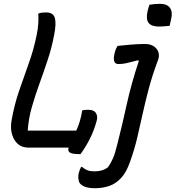

<svg xmlns="http://www.w3.org/2000/svg" viewBox="-20 -772 918 1004"><path d="M761 -747Q789 -752 816 -752Q854 -752 869 -730.5Q884 -709 875 -673L867 -637Q854 -636 839.5 -634.5Q825 -633 812 -633Q772 -633 757 -652.5Q742 -672 752 -715ZM130 0Q79 0 54.5 -42.5Q30 -85 41 -145Q55 -224 79.5 -296Q104 -368 130 -439.5Q156 -511 172 -590Q178 -619 180 -647.5Q182 -676 180 -701Q191 -705 201 -706Q211 -707 221 -707Q259 -707 267 -677.5Q275 -648 263 -589Q251 -524 230 -460.5Q209 -397 186.5 -335Q164 -273 146.5 -212Q129 -151 125 -89H379Q389 -111 397 -137Q405 -163 410 -195Q424 -198 441 -198Q471 -198 481.5 -181Q492 -164 486 -142Q473 -93 451.5 -49.5Q430 -6 401 34Q359 34 346.5 26.5Q334 19 338 3Q338 1 339 0ZM737 -542Q778 -542 798 -517.5Q818 -493 807 -460Q777 -380 758.5 -310.5Q740 -241 726 -177Q712 -113 697.5 -51.5Q683 10 660 74Q641 129 613.5 158.5Q586 188 553.5 199.5Q521 211 485 212Q420 214 398 187Q392 179 390 163Q388 147 393 129Q395 121 398 114Q401 107 404 101H409Q425 114 439 119Q453 124 474 124Q495 124 512.5 119Q530 114 545 102Q560 81 571 55.5Q582 30 593 -16Q619 -117 642.5 -225Q666 -333 706 -453L702 -457Q665 -447 642.5 -442Q620 -437 600 -437Q567 -437 578 -488Q581 -503 585 -513Q589 -523 595 -532Q622 -535 662.5 -538.5Q703 -542 737 -542Z"/></svg>

Font: Recursive Sn Csl St
Style: Italic
Weight: 400
Italic angle: -15°
Version: Version 1.079;hotconv 1.0.112;makeotfexe 2.5.65598; ttfautoh